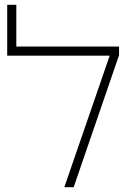

<svg xmlns="http://www.w3.org/2000/svg" viewBox="-20 -780 547 800"><path d="M248 0H287L476 -550V-586H48V-760H10V-548H437Z"/></svg>

Font: Noto Sans Hebrew Condensed ExtraLight
Style: Regular
Weight: 200
Width: 3
Designer: Monotype Design Team
Foundry: Monotype Imaging Inc.
Version: Version 2.004